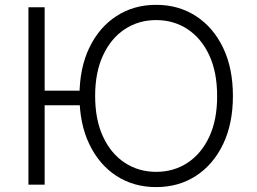

<svg xmlns="http://www.w3.org/2000/svg" viewBox="-20 -757 1055 787"><path d="M163 -727.3V0H96.6V-727.3ZM317.1 -385.3V-325.6H105.3V-385.3ZM934.7 -363.6Q934.7 -250 894.4 -166Q854 -82 783 -36Q712 9.9 620 9.9Q528.1 9.9 457.2 -36Q386.4 -82 346.1 -166Q305.8 -250 305.8 -363.6Q305.8 -477.3 346.1 -561.3Q386.4 -645.2 457.4 -691.2Q528.4 -737.2 620 -737.2Q712 -737.2 783 -691.2Q854 -645.2 894.4 -561.4Q934.7 -477.6 934.7 -363.6ZM870 -363.6Q870 -461.6 837.4 -531.2Q804.7 -600.9 748.2 -637.8Q691.8 -674.7 620 -674.7Q548.7 -674.7 492.2 -637.8Q435.7 -600.9 402.9 -531.2Q370 -461.6 370 -363.6Q370 -266.3 402.5 -196.6Q435 -126.8 491.7 -89.7Q548.3 -52.6 620 -52.6Q691.8 -52.6 748.4 -89.5Q805 -126.4 837.7 -196.2Q870.4 -266 870 -363.6Z"/></svg>

Font: Inter UI Light
Style: Regular
Weight: 300
Designer: Rasmus Andersson
Foundry: rsms
Version: 3.2;8d6f07862